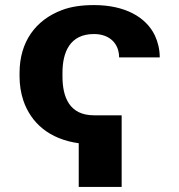

<svg xmlns="http://www.w3.org/2000/svg" viewBox="-20 -558 704 756"><path d="M226 -257V-271C226 -351 254 -424 350 -424C413 -424 449 -385 449 -332H609C609 -363 602 -392 590 -418C555 -491 472 -538 350 -538C302 -538 259 -532 223 -518C120 -479 57 -393 57 -271V-257C57 -224 62 -192 72 -162C102 -74 174 -10 290 6V178H459V-104H350C253 -104 226 -176 226 -257Z"/></svg>

Font: Asimov
Style: XWid
Weight: 500
Designer: Google
Version: Version 2.000980; 2014